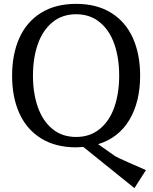

<svg xmlns="http://www.w3.org/2000/svg" viewBox="-20 -740 785 984"><path d="M370.1 15.1Q264.2 15.1 190.2 -31Q116.2 -77.1 79.1 -159.7Q42 -242.2 42 -352.1Q42 -461.9 79.1 -544.9Q116.2 -627.9 190.2 -674.1Q264.2 -720.2 370.1 -720.2Q476.1 -720.2 550 -674.1Q624 -627.9 661.1 -544.9Q698.2 -461.9 698.2 -352.1Q698.2 -218.3 643.1 -125.7Q587.9 -33.2 482.9 -1L569.8 60.1Q579.6 66.9 642.8 94.5Q706.1 122.1 728 131.8L668.9 224.1L407.2 13.2Q383.3 15.1 370.1 15.1ZM370.1 -38.1Q441.9 -38.1 491.9 -79.6Q542 -121.1 566.4 -192.1Q590.8 -263.2 590.8 -352.1Q590.8 -441.9 566.4 -512.9Q542 -584 491.9 -625.5Q441.9 -667 370.1 -667Q298.3 -667 248.3 -625.5Q198.2 -584 173.6 -512.9Q148.9 -441.9 148.9 -352.1Q148.9 -263.2 173.6 -192.1Q198.2 -121.1 248 -79.6Q297.9 -38.1 370.1 -38.1Z"/></svg>

Font: Sura
Style: Regular
Weight: 400
Designer: Carolina Giovagnoli
Foundry: Huerta Tipografica
Version: Version 1.003;PS 001.002;hotconv 1.0.70;makeotf.lib2.5.58329